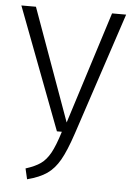

<svg xmlns="http://www.w3.org/2000/svg" viewBox="-51 -724 530 774"><g transform="rotate(5 214.0 -337.0)"><path d="M264 -190Q240 -118 218.5 -80.5Q197 -43 167.5 -22.5Q138 -2 88 11L78 -32Q116 -44 138 -59.5Q160 -75 176.5 -104.5Q193 -134 211 -192H191L4 -685H63L227 -231L371 -685H428Z"/></g></svg>

Font: Fira Sans Extra Condensed Light
Style: Regular
Weight: 300
Width: 1
Designer: Carrois Corporate & Edenspiekermann AG
Foundry: Carrois Corporate GbR & Edenspiekermann AG
Version: Version 4.203